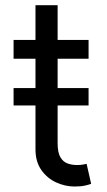

<svg xmlns="http://www.w3.org/2000/svg" viewBox="-20 -696 403 724"><path d="M31.2 -298.3V-363.8H314V-298.3ZM314 -545.4V-474.6H31.2V-545.4ZM113.8 -676.3H197.3V-156.2Q197.3 -120.6 207.8 -103Q218.3 -85.4 234.9 -79.6Q251.5 -73.7 270 -73.7Q283.7 -73.7 292.5 -75.4Q301.3 -77.1 306.6 -78.1L323.7 -2.9Q315.4 0.5 300 3.9Q284.7 7.3 261.2 7.3Q225.6 7.3 191.9 -8.1Q158.2 -23.4 136 -54.7Q113.8 -85.9 113.8 -133.3Z"/></svg>

Font: Sahel VF Regular
Style: Regular
Weight: 400
Foundry: Saber Rastikerdar (saber.rastikerdar@gmail.com)
Version: Version 3.4.0